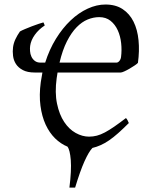

<svg xmlns="http://www.w3.org/2000/svg" viewBox="-20 -650 643 855"><path d="M421.9 -573.7Q396 -573.7 370.4 -563.2Q344.7 -552.7 321.3 -528.8Q297.9 -504.9 278.1 -466.1Q258.3 -427.2 245.1 -371.1H498Q505.4 -371.1 511.5 -378.4Q517.6 -385.7 519 -396Q522.9 -426.3 519.5 -457.8Q516.1 -489.3 504.4 -515.1Q492.7 -541 472.2 -557.4Q451.7 -573.7 421.9 -573.7ZM236.3 -327.1Q235.4 -320.8 234.4 -314.7Q233.4 -308.6 232.4 -302.2Q223.6 -237.3 233.9 -188.5Q244.1 -139.6 265.9 -106.9Q287.6 -74.2 317.1 -57.9Q346.7 -41.5 376.5 -41.5Q394.5 -41.5 411.4 -45.9Q428.2 -50.3 447 -60.3Q465.8 -70.3 488.5 -85.9Q511.2 -101.6 540.5 -124Q542.5 -123 544.7 -119.9Q546.9 -116.7 548.6 -113.3Q550.3 -109.9 551.5 -106.7Q552.7 -103.5 553.7 -102.1Q527.8 -76.2 506.3 -57.1Q484.9 -38.1 465.6 -24.9Q446.3 -11.7 428.2 -3.7Q410.2 4.4 391.6 8.8Q375.5 25.4 356.2 68.4Q336.9 111.3 314.5 185.5H289.1Q298.8 108.4 295.2 62.7Q291.5 17.1 280.3 2.9Q250.5 -9.3 225.3 -33.9Q200.2 -58.6 183.3 -95Q166.5 -131.3 160.2 -179Q153.8 -226.6 161.6 -284.2Q164.6 -305.7 168.9 -327.1H134.8Q102.1 -327.1 81.8 -337.9Q61.5 -348.6 51 -365Q40.5 -381.3 38.1 -401.4Q35.6 -421.4 38.1 -439.9Q40.5 -458 48.8 -475.6Q57.1 -493.2 68.8 -509.8Q76.2 -514.2 91.1 -520.5Q106 -526.9 122.1 -533Q138.2 -539.1 152.6 -543.9Q167 -548.8 173.3 -550.3Q174.8 -547.9 176.3 -544.2Q177.7 -540.5 179.2 -536.6Q152.3 -519 135 -494.9Q117.7 -470.7 114.3 -445.8Q112.8 -435.5 113.8 -422.4Q114.7 -409.2 119.9 -397.9Q125 -386.7 135 -378.9Q145 -371.1 161.1 -371.1H181.2Q199.7 -429.7 229.2 -477.5Q258.8 -525.4 294.7 -559.3Q330.6 -593.3 370.6 -611.6Q410.6 -629.9 449.7 -629.9Q495.1 -629.9 526.1 -609.4Q557.1 -588.9 574.7 -553.5Q592.3 -518.1 596.9 -470.7Q601.6 -423.3 594.2 -370.1Q590.3 -365.7 579.6 -358.4Q568.8 -351.1 556.6 -344Q544.4 -336.9 533.4 -332Q522.5 -327.1 517.6 -327.1Z"/></svg>

Font: Gentium Plus CyrE
Style: Italic
Weight: 400
Italic angle: -8°
Designer: J. Victor Gaultney, Annie Olsen, Iska Routamaa, Becca Hirsbrunner
Foundry: SIL International
Version: Version 5.000